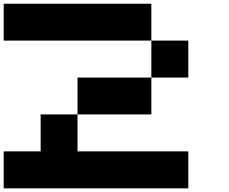

<svg xmlns="http://www.w3.org/2000/svg" viewBox="-20 -820 1240 1040"><path d="M0 -799.8H799.8V-600.1H0ZM200.2 -200.2H399.9V0H1000V200.2H0V0H200.2ZM799.8 -399.9V-200.2H399.9V-399.9ZM1000 -600.1V-399.9H799.8V-600.1Z"/></svg>

Font: QuinqueFive
Style: Regular
Weight: 400
Monospace: yes
Designer: GGBotNet
Foundry: GGBotNet
Version: 1.1